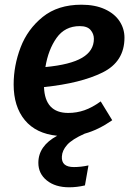

<svg xmlns="http://www.w3.org/2000/svg" viewBox="-20 -564 565 816"><path d="M167 -194Q171 -84 270 -84Q306 -84 339 -95.5Q372 -107 408 -133L457 -53Q398 -12 340 4Q286 28 265 52Q244 76 243 101Q240 146 294 146Q324 146 356 139L341 224Q307 232 274 232Q215 232 179 203Q143 174 143 128Q143 56 223 13Q133 4 85.5 -53.5Q38 -111 38 -205Q38 -285 67.5 -362.5Q97 -440 161.5 -492Q226 -544 326 -544Q384 -544 425.5 -525Q467 -506 488 -474Q509 -442 509 -404Q509 -302 416 -256Q323 -210 167 -194ZM379 -399Q379 -420 365 -436.5Q351 -453 319 -453Q256 -453 220.5 -403Q185 -353 173 -279Q279 -289 329 -318.5Q379 -348 379 -399Z"/></svg>

Font: FiraGO Medium
Style: Italic
Weight: 500
Italic angle: -8°
Designer: bBox Type GmbH
Foundry: bBox Type GmbH
Version: Version 1.001